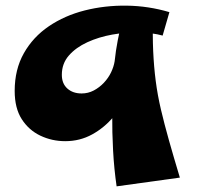

<svg xmlns="http://www.w3.org/2000/svg" viewBox="-20 -636 707 680"><path d="M211 -136Q164 -136 123 -155.5Q82 -175 57 -214Q32 -253 32 -314Q32 -390 64.5 -447.5Q97 -505 153 -543Q209 -581 280 -599Q351 -617 428.5 -616Q506 -615 580 -593L556 -510Q520 -520 472.5 -521Q425 -522 377.5 -513.5Q330 -505 289.5 -486.5Q249 -468 224 -439.5Q199 -411 199 -371Q199 -340 218.5 -322.5Q238 -305 269 -305Q292 -305 312 -315.5Q332 -326 348 -343Q364 -360 373.5 -380Q383 -400 386 -419L453 -387Q450 -348 432 -304.5Q414 -261 382 -222.5Q350 -184 306.5 -160Q263 -136 211 -136ZM393 24Q384 -38 380.5 -103Q377 -168 377.5 -228.5Q378 -289 380.5 -338.5Q383 -388 386 -419Q390 -457 397 -493Q404 -529 412 -561L522 -580Q520 -511 522.5 -455.5Q525 -400 531.5 -349.5Q538 -299 550 -248Q562 -197 578.5 -138.5Q595 -80 617 -7Z"/></svg>

Font: Marhey Light SemiBold
Style: Regular
Weight: 600
Version: Version 1.000